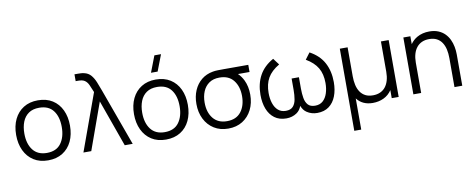

<svg xmlns="http://www.w3.org/2000/svg" viewBox="-79 -1168 4448 1796"><g transform="rotate(-10 2145.0 -270.0)"><path d="M295.5 15Q215 15 158 -21.5Q101 -58 70.5 -122.5Q40 -187 40 -270.5Q40 -355.5 71 -419.5Q102 -483.5 159.2 -519.2Q216.5 -555 295.5 -555Q376.5 -555 433.8 -518.8Q491 -482.5 521.2 -418.2Q551.5 -354 551.5 -270.5Q551.5 -185.5 521 -121.2Q490.5 -57 433 -21Q375.5 15 295.5 15ZM295.5 -55.5Q385.5 -55.5 429.5 -115.2Q473.5 -175 473.5 -270.5Q473.5 -368.5 429.2 -426.5Q385 -484.5 295.5 -484.5Q235 -484.5 195.8 -457.2Q156.5 -430 137.2 -381.8Q118 -333.5 118 -270.5Q118 -173 163 -114.2Q208 -55.5 295.5 -55.5Z M631.5 0 827.5 -540Q810.5 -583.5 796.8 -612.5Q783 -641.5 761.5 -655.8Q740 -670 701 -670H676V-735H709Q718.5 -735 736 -734.2Q753.5 -733.5 768 -729.5Q806.5 -721 830.8 -692.8Q855 -664.5 871.2 -624.2Q887.5 -584 903.5 -540L1099.5 0H1024L865.5 -444L706 0Z M1446.5 -625H1383.5L1443 -780H1506ZM1415 15Q1334.5 15 1277.5 -21.5Q1220.5 -58 1190 -122.5Q1159.5 -187 1159.5 -270.5Q1159.5 -355.5 1190.5 -419.5Q1221.5 -483.5 1278.8 -519.2Q1336 -555 1415 -555Q1496 -555 1553.2 -518.8Q1610.5 -482.5 1640.8 -418.2Q1671 -354 1671 -270.5Q1671 -185.5 1640.5 -121.2Q1610 -57 1552.5 -21Q1495 15 1415 15ZM1415 -55.5Q1505 -55.5 1549 -115.2Q1593 -175 1593 -270.5Q1593 -368.5 1548.8 -426.5Q1504.5 -484.5 1415 -484.5Q1354.5 -484.5 1315.2 -457.2Q1276 -430 1256.8 -381.8Q1237.5 -333.5 1237.5 -270.5Q1237.5 -173 1282.5 -114.2Q1327.5 -55.5 1415 -55.5Z M2006.5 15Q1929 15 1871.5 -21Q1814 -57 1782.5 -120Q1751 -183 1751 -263Q1751 -335 1775.8 -392.2Q1800.5 -449.5 1846.2 -486.8Q1892 -524 1955.5 -535Q1976.5 -539 2003.8 -539.5Q2031 -540 2060 -540H2292.5V-472H2182.5Q2212.5 -444 2233.5 -401Q2262.5 -340.5 2262.5 -263Q2262.5 -182.5 2231 -119.8Q2199.5 -57 2142 -21Q2084.5 15 2006.5 15ZM2006.5 -55.5Q2094.5 -55.5 2139.5 -113.5Q2184.5 -171.5 2184.5 -263Q2184.5 -353.5 2139.2 -411.5Q2094 -469.5 2006.5 -469.5Q2005.5 -469.5 2004.5 -469.5Q1946.5 -469.5 1907.2 -442.2Q1868 -415 1848.5 -368.2Q1829 -321.5 1829 -263Q1829 -169.5 1875.2 -112.5Q1921.5 -55.5 2006.5 -55.5Z M2558 15.5Q2490.5 15.5 2445.5 -18.2Q2400.5 -52 2378.2 -110.2Q2356 -168.5 2356 -243Q2356 -348.5 2399 -427Q2442 -505.5 2531.5 -555L2577.5 -493.5Q2501 -448.5 2467.5 -390Q2434 -331.5 2434 -247.5Q2434 -192.5 2448.5 -149Q2463 -105.5 2492 -80.2Q2521 -55 2565 -55Q2610.5 -55 2633 -79.8Q2655.5 -104.5 2662.5 -145.5Q2669.5 -186.5 2669.5 -234.5V-343.5H2739V-234.5Q2739 -187 2746 -146Q2753 -105 2775.2 -80Q2797.5 -55 2843.5 -55Q2888.5 -55 2917.2 -81Q2946 -107 2960.2 -150.5Q2974.5 -194 2974.5 -247.5Q2974.5 -333 2940.2 -391.2Q2906 -449.5 2830.5 -493.5L2876.5 -555Q2968.5 -505 3010.5 -425.8Q3052.5 -346.5 3052.5 -242.5Q3052.5 -167.5 3029.8 -109Q3007 -50.5 2962.2 -17.5Q2917.5 15.5 2851 15.5Q2795.5 15.5 2752.5 -13.5Q2720 -35.5 2704.5 -77.5Q2689 -35.5 2656.5 -13.5Q2613.5 15.5 2558 15.5Z M3162 240V-540H3236V-264.5Q3236 -220 3244.5 -182Q3253 -144 3272 -115.8Q3291 -87.5 3320.8 -72Q3350.5 -56.5 3393 -56.5Q3431.5 -56.5 3461.5 -70Q3491.5 -83.5 3511.5 -108.8Q3531.5 -134 3542 -170.2Q3552.5 -206.5 3552.5 -252V-540H3626V0H3560V-76.5Q3530.5 -31.5 3483.2 -9Q3436 13.5 3378.5 13.5Q3329 13.5 3291 -4.5Q3253 -22.5 3228 -56V240Z M4156 0V-275.5Q4156 -320.5 4147.5 -358.2Q4139 -396 4120.2 -424.2Q4101.5 -452.5 4071.8 -468Q4042 -483.5 3999.5 -483.5Q3960.5 -483.5 3930.8 -470Q3901 -456.5 3880.8 -431.2Q3860.5 -406 3850 -370Q3839.5 -334 3839.5 -288V0H3765.5V-540H3832V-465Q3858 -502.5 3896.5 -524.5Q3947.5 -553.5 4013.5 -553.5Q4062 -553.5 4098.2 -538.5Q4134.5 -523.5 4159.8 -498Q4185 -472.5 4200.5 -439.8Q4216 -407 4223 -370.2Q4230 -333.5 4230 -297V0Z"/></g></svg>

Font: Cns Manrope
Style: Regular
Weight: 400
Designer: Mikhail Sharanda
Foundry: Mikhail Sharanda
Version: Version 4.504